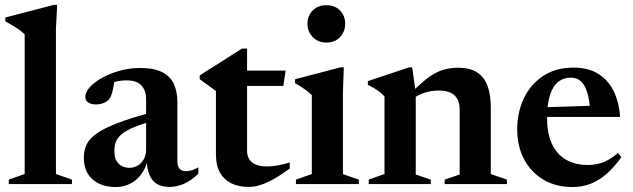

<svg xmlns="http://www.w3.org/2000/svg" viewBox="-20 -742 2550 774"><path d="M205.5 -40.5 270 -18V0H15.5V-18L79.5 -40.5V-603Q72.5 -610.5 61.8 -618.8Q51 -627 36 -636.2Q21 -645.5 1.5 -656V-671.5L198.5 -722.5H210.5L205.5 -625.5Z M594 -290 597.5 -254.5Q548.5 -241.5 517.8 -228.2Q487 -215 470.2 -200.8Q453.5 -186.5 447.2 -170.5Q441 -154.5 441 -135Q441 -99.5 458 -82.5Q475 -65.5 501.5 -65.5Q520.5 -65.5 536 -75Q551.5 -84.5 560.2 -101Q569 -117.5 569 -139V-341.5Q569 -377 550.2 -397.5Q531.5 -418 490.5 -418Q473 -418 454.8 -414.8Q436.5 -411.5 422.5 -405L443.5 -434Q440.5 -408.5 437 -390.2Q433.5 -372 429.2 -360Q425 -348 419 -341Q411.5 -332 397.2 -326.5Q383 -321 367.5 -321Q346.5 -321 335.2 -329Q324 -337 324 -351Q324 -371 343.2 -391.8Q362.5 -412.5 394.2 -429.8Q426 -447 465 -457.5Q504 -468 544.5 -468Q600.5 -468 633.5 -451.2Q666.5 -434.5 680.8 -403.8Q695 -373 695 -331.5V-92Q695 -78.5 699 -69.5Q703 -60.5 710.8 -56.2Q718.5 -52 729.5 -52Q741 -52 753.8 -55.8Q766.5 -59.5 779.5 -67.5V-41.5Q750.5 -13.5 721.5 -1Q692.5 11.5 664 11.5Q631.5 11.5 611.5 -1.2Q591.5 -14 582 -38.2Q572.5 -62.5 571.5 -96.5L576 -97.5Q567 -62.5 548.2 -38Q529.5 -13.5 503.5 -0.8Q477.5 12 446.5 12Q389 12 353.5 -18.5Q318 -49 318 -107Q318 -136 329.2 -159.5Q340.5 -183 370 -204Q399.5 -225 453.8 -245.8Q508 -266.5 594 -290Z M976 -134.5Q976 -103.5 996.5 -87.2Q1017 -71 1055 -71Q1074.5 -71 1097.2 -74.8Q1120 -78.5 1148 -87V-62.5Q1109.5 -34.5 1080.2 -18.5Q1051 -2.5 1027.5 4.5Q1004 11.5 982 11.5Q943 11.5 913.5 -2.5Q884 -16.5 867.2 -45.5Q850.5 -74.5 850.5 -119V-375L785 -423V-437.5Q795.5 -445 810.8 -454.5Q826 -464 843.8 -475.2Q861.5 -486.5 880.5 -498.5Q899.5 -510.5 918.5 -522.8Q937.5 -535 955 -546H976V-444ZM926.5 -395.5V-457.5H1131.5L1122 -395.5Z M1295.5 -570.5Q1261.5 -570.5 1240.5 -592.8Q1219.5 -615 1219.5 -646.5Q1219.5 -678 1240.5 -699.5Q1261.5 -721 1295.5 -721Q1330.5 -721 1351 -699.5Q1371.5 -678 1371.5 -646.5Q1371.5 -615 1351 -592.8Q1330.5 -570.5 1295.5 -570.5ZM1366 -470.5 1362.5 -372.5V-40L1426.5 -18V0H1173V-18L1237 -40.5V-358.5Q1230.5 -365.5 1220.2 -373.5Q1210 -381.5 1197.2 -390Q1184.5 -398.5 1169.5 -406.5V-422.5L1352 -470.5Z M1656 -368V-38.5L1716.5 -18V0H1466.5V-18L1530 -40.5V-353Q1520.5 -364.5 1505.2 -375.5Q1490 -386.5 1463 -400V-415L1629.5 -470.5H1641.5ZM1772.5 -18 1833 -38.5V-300Q1833 -325.5 1823.8 -342.8Q1814.5 -360 1795.8 -368.5Q1777 -377 1749 -377Q1716.5 -377 1688.5 -367Q1660.5 -357 1643 -342.5L1628.5 -358.5Q1661.5 -392.5 1687.5 -414.2Q1713.5 -436 1736 -447.8Q1758.5 -459.5 1780.8 -464.2Q1803 -469 1828 -469Q1894.5 -469 1926.5 -429.5Q1958.5 -390 1958.5 -308V-40.5L2023.5 -18V0H1772.5Z M2292.5 -469.5Q2349 -469.5 2389 -446Q2429 -422.5 2452 -378.2Q2475 -334 2480 -270.5H2160L2160.5 -309L2418 -317.5L2359.5 -293.5Q2356.5 -339.5 2347.2 -369.5Q2338 -399.5 2321.8 -414.2Q2305.5 -429 2280.5 -429Q2252 -429 2230.8 -412.5Q2209.5 -396 2197.5 -360Q2185.5 -324 2185.5 -265Q2185.5 -202.5 2205.5 -160.8Q2225.5 -119 2262.2 -98Q2299 -77 2349.5 -77Q2372 -77 2392.5 -82Q2413 -87 2432.5 -97.8Q2452 -108.5 2471 -125.5L2485 -108.5Q2456 -68 2425.5 -41.2Q2395 -14.5 2361 -1.2Q2327 12 2287.5 12Q2221.5 12 2171.5 -17.2Q2121.5 -46.5 2093.2 -99Q2065 -151.5 2065 -221Q2065 -288.5 2091.5 -345Q2118 -401.5 2169 -435.5Q2220 -469.5 2292.5 -469.5Z"/></svg>

Font: Newsreader 36pt SemiBold
Style: Regular
Weight: 600
Designer: Hugues Gentile
Foundry: Production Type
Version: Version 1.003